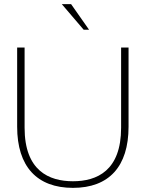

<svg xmlns="http://www.w3.org/2000/svg" viewBox="-20 -900 705 929"><path d="M63 -670V-287C63 -94 159 9 333 9C507 9 602 -94 602 -287V-670H566V-282C566 -74 449 -23 333 -23C217 -23 99 -74 99 -282V-670ZM279 -880 385 -756H411L324 -880Z"/></svg>

Font: LT Wave Text Thin
Style: Regular
Weight: 100
Designer: Daniel Lyons
Version: Version 2.5 (Glyphs App)